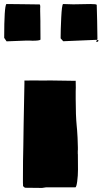

<svg xmlns="http://www.w3.org/2000/svg" viewBox="-82 -905 501 940"><path d="M298.8 -152.8 299.3 -148.4 299.8 -75.2Q299.8 -44.4 295.9 -16.1Q292 12.2 286.6 12.2H143.1L124 15.1Q94.7 15.1 40 14.2L30.8 6.3V0L30.3 -10.3V-32.2Q30.3 -121.6 32.2 -191.9L33.7 -296.4L37.6 -497.1V-510.7L101.1 -511.2L110.4 -510.7H143.6L155.8 -511.2L285.2 -509.3Q287.1 -509.8 287.8 -509.8Q288.6 -509.8 288.6 -507.3L289.1 -476.6L288.6 -458V-420.9Q288.6 -338.4 293.5 -289.1L295.4 -268.6Q298.3 -233.9 299.3 -183.1V-169.9Q299.3 -169.4 298.8 -168ZM277.3 -883.8 360.4 -885.3Q390.1 -885.3 391.6 -881.3Q394 -807.1 395 -714.4Q393.6 -711.4 393.6 -709.5L390.1 -710L227.5 -703.1L214.8 -717.3Q214.8 -758.8 217.8 -819.1Q220.7 -879.4 226.6 -885.3Q253.4 -883.8 277.3 -883.8ZM214.8 -716.8V-717.3ZM393.1 -709 399.9 -708.5Q399.9 -700.2 393.1 -700.2Q390.1 -700.2 388.2 -702.1ZM114.7 -850.1 115.7 -802.2V-787.1Q115.7 -733.9 116.2 -710.9Q111.3 -705.6 76.7 -705.6L66.4 -706.1H41.5L-49.8 -702.6Q-60.1 -717.8 -61.5 -719.7Q-61.5 -873 -50.8 -885.3Q-33.2 -884.8 23.7 -884.5Q80.6 -884.3 111.8 -883.3Q115.2 -882.3 115.2 -871.1L114.7 -865.7Z"/></svg>

Font: Bowlby One
Style: Regular
Weight: 400
Designer: vernon adams
Foundry: vernon adams
Version: Version 1.001